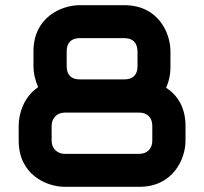

<svg xmlns="http://www.w3.org/2000/svg" viewBox="-20 -720 787 740"><path d="M695 -235C695 -308 662 -355 620 -382C631 -405 637 -432 637 -465V-522C637 -593 590 -700 459 -700H287C216 -700 109 -653 109 -522V-465C109 -440 115 -411 127 -384C73 -348 52 -284 52 -235V-178C52 -47 159 0 230 0H517C647 0 695 -107 695 -178ZM510 -465C510 -432 493 -414 459 -414H287C255 -414 237 -431 237 -465V-522C237 -555 254 -573 288 -573H459C492 -573 510 -555 510 -521ZM567 -178C567 -149 549 -127 517 -127H230C201 -127 179 -147 179 -178V-235C179 -264 199 -286 230 -286H517C547 -286 567 -267 567 -235Z"/></svg>

Font: Audiowide
Style: Regular
Weight: 400
Designer: Astigmatic (AOETI)
Foundry: Astigmatic (AOETI)
Version: Version 1.002